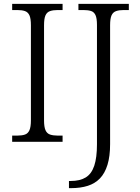

<svg xmlns="http://www.w3.org/2000/svg" viewBox="-20 -734 723 994"><path d="M43 0V-32H70Q94 -32 109.5 -37.5Q125 -43 132.5 -60Q140 -77 140 -111V-603Q140 -638 132.5 -654.5Q125 -671 109.5 -676.5Q94 -682 70 -682H43V-714H304V-682H278Q255 -682 239 -676.5Q223 -671 215.5 -654.5Q208 -638 208 -603V-111Q208 -77 215.5 -60Q223 -43 239 -37.5Q255 -32 278 -32H304V0ZM337 240V203H346Q394 203 424 184.5Q454 166 468 124Q482 82 482 13V-605Q482 -639 474.5 -655.5Q467 -672 451.5 -677Q436 -682 412 -682H386V-714H647V-682H620Q597 -682 581 -676.5Q565 -671 557.5 -654.5Q550 -638 550 -603V12Q550 75 536.5 119Q523 163 497.5 189.5Q472 216 434.5 228Q397 240 348 240Z"/></svg>

Font: Noto Serif Gujarati Light
Style: Regular
Weight: 300
Version: Version 2.102